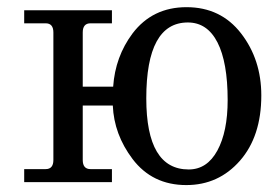

<svg xmlns="http://www.w3.org/2000/svg" viewBox="-20 -518 793 546"><path d="M516.6 -36.1Q568.8 -36.1 598.1 -89.8Q627.4 -143.6 627.4 -233.4Q627.4 -340.8 598.4 -397.5Q569.3 -454.1 514.2 -454.1Q396 -454.1 396 -238.3Q396 -36.1 516.6 -36.1ZM509.8 8.3Q413.1 8.3 356.9 -65.9Q304.2 -135.7 300.8 -217.8H215.3V-63Q215.3 -37.1 237.3 -37.1H298.3V0H48.8V-37.1H109.9Q131.8 -37.1 131.8 -63V-425.8Q131.8 -451.7 109.9 -451.7H48.8V-488.8H298.3V-451.7H237.3Q215.3 -451.7 215.3 -425.8V-271.5H301.8Q307.6 -356.9 356.9 -422.9Q413.6 -497.6 510.3 -497.6Q607.9 -497.6 665.5 -423.1Q723.1 -348.6 723.1 -246.6Q723.1 -130.4 662.4 -61Q601.6 8.3 509.8 8.3Z"/></svg>

Font: Munson
Style: Regular
Weight: 400
Designer: Paul James MIller
Foundry: High-Logic / Made with FontCreator
Version: Version 2.10;May 5, 2019;FontCreator 11.5.0.2430 64-bit